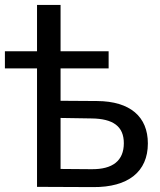

<svg xmlns="http://www.w3.org/2000/svg" viewBox="-20 -762 653 783"><path d="M0 -553V-483H131V0L360 1C503 2 583 -62 583 -177C583 -286 511 -349 376 -350L227 -351V-483H423V-553H227V-742H131V-553ZM353 -279C441 -278 485 -247 485 -178C485 -107 440 -71 353 -72L227 -73V-281Z"/></svg>

Font: Malon Grotesk Med
Style: Regular
Weight: 500
Designer: Julieta Ulanovsky
Foundry: Julieta Ulanovsky
Version: Version 7.200